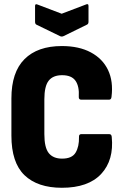

<svg xmlns="http://www.w3.org/2000/svg" viewBox="-20 -881 584 909"><path d="M273 8Q158 8 96 -51.5Q34 -111 34 -239V-415Q34 -539 96 -601Q158 -663 273 -663Q354 -663 410 -633Q466 -603 491.5 -549.5Q517 -496 508 -423Q507 -409 496 -409H365Q352 -409 353 -423Q356 -472 337.5 -498.5Q319 -525 274 -525Q231 -525 210.5 -499Q190 -473 190 -411V-246Q190 -182 211 -156Q232 -130 274 -130Q321 -130 338 -158.5Q355 -187 354 -232Q353 -246 365 -246H497Q508 -246 509 -233Q520 -123 459 -57.5Q398 8 273 8ZM264 -710 153 -764Q146 -767 146 -778V-853Q146 -865 159 -859L272 -816L385 -859Q399 -866 399 -853V-778Q399 -767 391 -764L281 -710Q272 -706 264 -710Z"/></svg>

Font: Sofia Sans Condensed Black
Style: Regular
Weight: 900
Designer: Botio Nikoltchev, Ani Petrova
Foundry: lettersoup
Version: Version 4.101